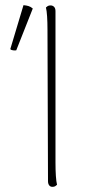

<svg xmlns="http://www.w3.org/2000/svg" viewBox="-20 -716 342 744"><path d="M183 8Q175 8 170.5 2Q166 -4 166 -14L164 -600Q164 -630 162.5 -652.5Q161 -675 158 -687Q161 -690 165 -692.5Q169 -695 176 -695Q184 -695 189.5 -689.5Q195 -684 195 -673V-87Q195 -57 196.5 -34.5Q198 -12 201 0Q198 3 194 5.5Q190 8 183 8ZM43 -521Q39 -520 30.5 -521Q22 -522 20 -526L71 -696Q82 -695 90.5 -692.5Q99 -690 107 -683Z"/></svg>

Font: Arima Thin
Style: Regular
Weight: 100
Designer: Joana Correia and Natanael Gama
Foundry: NDISCOVER
Version: Version 1.101;gftools[0.9.23]